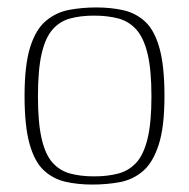

<svg xmlns="http://www.w3.org/2000/svg" viewBox="-20 -489 508 516"><path d="M228 7Q189 7 156 -0.5Q123 -8 98 -31Q73 -54 59.5 -102Q46 -150 46 -231Q46 -314 61 -362Q76 -410 103.5 -433Q131 -456 166 -462.5Q201 -469 239 -469Q278 -469 311.5 -461.5Q345 -454 370 -431Q395 -408 408.5 -360Q422 -312 422 -231Q422 -148 406.5 -100Q391 -52 364 -29Q337 -6 302 0.5Q267 7 228 7ZM233 -15Q269 -15 297.5 -22.5Q326 -30 346 -51.5Q366 -73 376.5 -116Q387 -159 387 -230Q387 -302 376.5 -345Q366 -388 346 -410Q326 -432 297.5 -439.5Q269 -447 233 -447Q197 -447 169 -439.5Q141 -432 121.5 -410Q102 -388 92 -345Q82 -302 82 -230Q82 -159 92 -116Q102 -73 121.5 -51.5Q141 -30 169 -22.5Q197 -15 233 -15Z"/></svg>

Font: Genos Thin ExtraLight
Style: Regular
Weight: 250
Version: Version 1.010